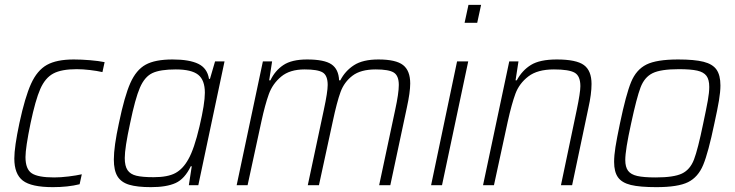

<svg xmlns="http://www.w3.org/2000/svg" viewBox="-20 -763 3026 791"><path d="M39 -110Q39 -157 60 -256Q83 -363 108 -418Q133 -473 173 -495.5Q213 -518 284 -518Q315 -518 351 -515Q387 -512 411 -507L402 -466Q380 -471 350.5 -474.5Q321 -478 296 -478Q233 -478 199.5 -460Q166 -442 146 -396.5Q126 -351 106 -256Q85 -154 85 -116Q85 -66 111 -49Q137 -32 203 -32Q230 -32 262.5 -36Q295 -40 317 -45L308 -4Q260 8 198 8Q109 8 74 -19Q39 -46 39 -110Z M449 -106Q449 -159 470 -256Q493 -367 517 -421Q541 -475 580 -496.5Q619 -518 691 -518Q760 -518 797 -500Q834 -482 841 -438H845L866 -510H905L797 0H758L770 -78H766Q741 -26 703.5 -9Q666 8 602 8Q545 8 512 -2Q479 -12 464 -36.5Q449 -61 449 -106ZM756 -107Q780 -149 802 -242.5Q824 -336 824 -381Q824 -433 796.5 -455Q769 -477 704 -477Q640 -477 608 -462Q576 -447 556.5 -402Q537 -357 516 -255Q494 -154 494 -112Q494 -79 505.5 -62Q517 -45 542 -39Q567 -33 613 -33Q671 -33 702.5 -50Q734 -67 756 -107Z M1063 -510H1101L1089 -432H1094Q1113 -472 1147.5 -495Q1182 -518 1245 -518Q1316 -518 1345.5 -498Q1375 -478 1377 -432H1382Q1402 -471 1438.5 -494.5Q1475 -518 1539 -518Q1611 -518 1640.5 -495Q1670 -472 1670 -419Q1670 -383 1656 -319L1588 0H1542L1608 -310Q1623 -379 1623 -413Q1623 -451 1602.5 -464Q1582 -477 1528 -477Q1466 -477 1432 -451Q1398 -425 1383 -384Q1368 -343 1351 -263L1294 0H1248L1314 -310Q1330 -384 1330 -413Q1330 -452 1309.5 -464.5Q1289 -477 1235 -477Q1174 -477 1138.5 -447.5Q1103 -418 1087.5 -375Q1072 -332 1057 -263L1000 0H955Z M1894 -669 1910 -743H1962L1946 -669ZM1756 0 1863 -510H1909L1801 0Z M2078 -510H2116L2104 -432H2109Q2131 -473 2167.5 -495.5Q2204 -518 2274 -518Q2354 -518 2385.5 -495Q2417 -472 2417 -417Q2417 -376 2404 -318L2337 0H2291L2356 -310Q2371 -382 2371 -408Q2371 -450 2347.5 -463.5Q2324 -477 2262 -477Q2194 -477 2156.5 -448Q2119 -419 2103.5 -377Q2088 -335 2072 -263L2015 0H1970Z M2510 -96Q2510 -122 2515.5 -157Q2521 -192 2534 -254Q2559 -374 2580 -425Q2601 -476 2643 -497Q2685 -518 2774 -518Q2841 -518 2878.5 -508.5Q2916 -499 2932 -476Q2948 -453 2948 -411Q2948 -385 2942 -349Q2936 -313 2923 -254Q2898 -134 2877 -83.5Q2856 -33 2814.5 -12.5Q2773 8 2684 8Q2616 8 2579 -1Q2542 -10 2526 -32.5Q2510 -55 2510 -96ZM2877 -254Q2890 -315 2896 -348.5Q2902 -382 2902 -405Q2902 -435 2890.5 -450.5Q2879 -466 2852.5 -472Q2826 -478 2777 -478Q2702 -478 2668.5 -461.5Q2635 -445 2619 -403Q2603 -361 2580 -254Q2556 -145 2556 -104Q2556 -75 2567.5 -59.5Q2579 -44 2605.5 -38Q2632 -32 2681 -32Q2756 -32 2789.5 -48Q2823 -64 2839 -105.5Q2855 -147 2877 -254Z"/></svg>

Font: Saira Semi Condensed ExtraLight
Style: Italic
Weight: 200
Width: 4
Italic angle: -12°
Designer: Hector Gatti with collaboration of the Omnibus-Type team
Foundry: Omnibus-Type
Version: Version 1.001; ttfautohint (v1.8)